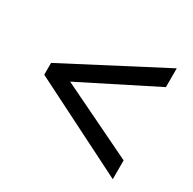

<svg xmlns="http://www.w3.org/2000/svg" viewBox="-111 -702 694 690"><g transform="rotate(30 236.5 -357.0)"><path d="M436 -127V-205L128 -354L436 -509V-587L35 -378V-329Z"/></g></svg>

Font: Noto Sans Arabic UI Cn
Style: Regular
Weight: 400
Width: 3
Designer: Monotype Design Team, Nadine Chahine and Nizar Qandah
Foundry: Monotype Imaging Inc.
Version: Version 2.010